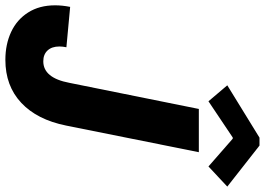

<svg xmlns="http://www.w3.org/2000/svg" viewBox="-158 -831 996 722"><g transform="rotate(90 340.0 -470.0)"><path d="M-1 -179.2Q-1 -206.1 4.9 -235.8L156.7 -221.7Q153.8 -208 153.8 -195.3Q153.8 -167 168.7 -150.9Q183.6 -134.8 209.5 -134.8Q272 -134.8 290.5 -232.9L388.7 -719.7H551.3L451.2 -220.7Q429.2 -111.3 365.5 -51.8Q301.8 7.8 204.1 7.8Q145.5 7.8 99.1 -13.9Q52.7 -35.6 25.9 -77.9Q-1 -120.1 -1 -179.2ZM299.8 -826.7 496.6 -947.8H526.4L680.7 -826.7L605 -755.9L500.5 -847.2H496.1L359.9 -755.9Z"/></g></svg>

Font: Reddit Sans Vanilla ExtraBold
Style: Italic
Weight: 800
Italic angle: -11.25°
Designer: Stephen Hutchings
Version: Version 1.013